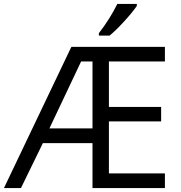

<svg xmlns="http://www.w3.org/2000/svg" viewBox="-21 -951 914 971"><path d="M446.8 -301.8V-640.1H389.2L229 -301.8ZM813 0H446.8V-227.1H195.8L85 0H-1L339.8 -713.9H813V-640.1H529.8V-410.2H793.9V-336.9H529.8V-74.2H813ZM670.9 -931.2V-920.9Q649.4 -889.2 606.9 -842.8Q564.5 -796.4 533.2 -771H479V-783.2Q535.2 -855.5 572.3 -931.2Z"/></svg>

Font: OpenSans-Regular
Style: Regular
Weight: 400
Foundry: Ascender Corporation
Version: Version 1.10